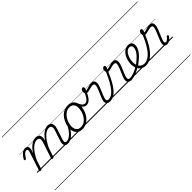

<svg xmlns="http://www.w3.org/2000/svg" viewBox="-6 -2144 3778 3778"><g transform="rotate(-45 1883.5 -255.0)"><path d="M76 15Q64 15 56.5 10Q49 5 52 -6L178 -394Q191 -433 185.5 -451Q180 -469 157 -469Q137 -469 117.5 -456.5Q98 -444 78 -419.5Q58 -395 36 -359Q30 -351 24 -348.5Q18 -346 7 -350Q-5 -354 -7 -362Q-9 -370 -4 -379Q18 -419 44.5 -450Q71 -481 101.5 -499Q132 -517 166 -517Q189 -517 205 -509.5Q221 -502 230 -487Q239 -472 240 -451Q241 -430 235 -404L213 -337Q245 -388 278 -422.5Q311 -457 343 -478.5Q375 -500 404.5 -509.5Q434 -519 460 -519Q506 -519 533 -497.5Q560 -476 565 -433.5Q570 -391 550 -329L443 -4Q439 6 433 10.5Q427 15 412 15Q400 15 392 10Q384 5 388 -6L499 -341Q513 -381 512.5 -409.5Q512 -438 496.5 -453.5Q481 -469 446 -469Q417 -469 382.5 -453Q348 -437 311.5 -403Q275 -369 237.5 -314Q200 -259 164 -181L107 -4Q104 6 97.5 10.5Q91 15 76 15ZM832 17Q803 17 784 7Q765 -3 756 -22.5Q747 -42 748.5 -69.5Q750 -97 762 -132L831 -341Q845 -381 844.5 -409.5Q844 -438 829 -453.5Q814 -469 780 -469Q751 -469 716.5 -452.5Q682 -436 644.5 -400.5Q607 -365 569.5 -308.5Q532 -252 496 -171H472Q504 -263 544.5 -328.5Q585 -394 629 -436.5Q673 -479 716 -499Q759 -519 795 -519Q839 -519 865.5 -497Q892 -475 897 -433Q902 -391 882 -329L815 -128Q798 -77 804.5 -54Q811 -31 846 -31Q856 -31 859.5 -23.5Q863 -16 861.5 -7Q860 2 852.5 9.5Q845 17 832 17ZM0 475H989V485H0ZM0 -20H989V0H0ZM0 -505H989V-500H0ZM0 -995H989V-985H0Z M832 17Q821 17 816.5 9.5Q812 2 813.5 -7Q815 -16 823.5 -23.5Q832 -31 847 -31Q875 -31 906 -47.5Q937 -64 968 -93Q999 -122 1027 -161.5Q1055 -201 1078 -247Q1083 -257 1092 -256.5Q1101 -256 1107.5 -249.5Q1114 -243 1109 -233Q1084 -179 1053 -133Q1022 -87 986 -53.5Q950 -20 911.5 -1.5Q873 17 832 17ZM989 475V485ZM989 -20V0ZM989 -505V-500ZM989 -995V-985Z M1233 19Q1177 19 1138.5 -4.5Q1100 -28 1080.5 -70.5Q1061 -113 1061 -168Q1061 -223 1080 -284Q1099 -345 1137 -398.5Q1175 -452 1231.5 -485.5Q1288 -519 1364 -519Q1419 -519 1457 -496.5Q1495 -474 1515 -433.5Q1535 -393 1535 -339Q1535 -298 1523.5 -249.5Q1512 -201 1488.5 -153.5Q1465 -106 1428.5 -67Q1392 -28 1343.5 -4.5Q1295 19 1233 19ZM1239 -31Q1298 -31 1343 -61Q1388 -91 1417.5 -138Q1447 -185 1462 -237Q1477 -289 1477 -334Q1477 -376 1463.5 -406Q1450 -436 1423 -452.5Q1396 -469 1357 -469Q1299 -469 1254.5 -440Q1210 -411 1179.5 -364.5Q1149 -318 1133 -266.5Q1117 -215 1117 -171Q1117 -128 1131.5 -96.5Q1146 -65 1173 -48Q1200 -31 1239 -31ZM989 475H1590V485H989ZM989 -20H1590V0H989ZM989 -505H1590V-500H989ZM989 -995H1590V-985H989Z M1628 -258Q1599 -258 1575 -271.5Q1551 -285 1529.5 -317.5Q1508 -350 1486 -407Q1481 -419 1488 -426Q1495 -433 1505.5 -432.5Q1516 -432 1520 -422Q1539 -376 1556 -349.5Q1573 -323 1591.5 -312.5Q1610 -302 1631 -302Q1655 -302 1678 -318.5Q1701 -335 1724 -370.5Q1747 -406 1771 -461Q1775 -470 1784 -474Q1793 -478 1801.5 -476.5Q1810 -475 1814.5 -469Q1819 -463 1815 -453Q1785 -384 1755.5 -341Q1726 -298 1694.5 -278Q1663 -258 1628 -258ZM1591 475V485ZM1591 -20V0ZM1591 -505V-500ZM1591 -995V-985Z M2001 17Q1973 17 1953.5 7Q1934 -3 1923.5 -21.5Q1913 -40 1913 -65.5Q1913 -91 1923 -122Q1930 -144 1943 -174.5Q1956 -205 1971 -239.5Q1986 -274 2000 -308.5Q2014 -343 2022 -374Q2034 -419 2023 -436Q2012 -453 1984 -453Q1958 -453 1927 -445Q1896 -437 1865.5 -429Q1835 -421 1808 -421Q1793 -421 1781.5 -429Q1770 -437 1764.5 -452.5Q1759 -468 1759 -490Q1759 -508 1765 -524Q1771 -540 1783 -550Q1795 -560 1811 -560Q1825 -560 1832 -551Q1839 -542 1839 -528Q1839 -517 1834 -500.5Q1829 -484 1819 -467Q1837 -467 1858.5 -472.5Q1880 -478 1904.5 -485.5Q1929 -493 1954 -498.5Q1979 -504 2002 -504Q2033 -504 2053 -490Q2073 -476 2079 -446Q2085 -416 2073 -367Q2065 -339 2051 -304.5Q2037 -270 2022 -235Q2007 -200 1994 -169Q1981 -138 1975 -115Q1962 -72 1971 -51.5Q1980 -31 2015 -31Q2025 -31 2029 -23.5Q2033 -16 2031 -7Q2029 2 2021.5 9.5Q2014 17 2001 17ZM1590 475H2158V485H1590ZM1590 -20H2158V0H1590ZM1590 -505H2158V-500H1590ZM1590 -995H2158V-985H1590Z M2000 17Q1988 17 1984 9.5Q1980 2 1983 -7Q1986 -16 1994 -23.5Q2002 -31 2015 -31Q2052 -31 2091 -52.5Q2130 -74 2172.5 -123Q2215 -172 2261 -252.5Q2307 -333 2358 -451Q2360 -456 2368 -458Q2376 -460 2384.5 -458Q2393 -456 2397.5 -450.5Q2402 -445 2398 -436Q2346 -312 2298 -225.5Q2250 -139 2202.5 -85.5Q2155 -32 2105.5 -7.5Q2056 17 2000 17ZM2157 475H2182V485H2157ZM2157 -20H2182V0H2157ZM2157 -505H2182V-500H2157ZM2157 -995H2182V-985H2157Z M2594 17Q2566 17 2546.5 7Q2527 -3 2516.5 -21.5Q2506 -40 2506 -65.5Q2506 -91 2516 -122Q2523 -144 2536 -174.5Q2549 -205 2564 -239.5Q2579 -274 2593 -308.5Q2607 -343 2615 -374Q2627 -419 2616 -436Q2605 -453 2577 -453Q2551 -453 2520 -445Q2489 -437 2458.5 -429Q2428 -421 2401 -421Q2386 -421 2374.5 -429Q2363 -437 2357.5 -452.5Q2352 -468 2352 -490Q2352 -508 2358 -524Q2364 -540 2376 -550Q2388 -560 2404 -560Q2418 -560 2425 -551Q2432 -542 2432 -528Q2432 -517 2427 -500.5Q2422 -484 2412 -467Q2430 -467 2451.5 -472.5Q2473 -478 2497.5 -485.5Q2522 -493 2547 -498.5Q2572 -504 2595 -504Q2626 -504 2646 -490Q2666 -476 2672 -446Q2678 -416 2666 -367Q2658 -339 2644 -304.5Q2630 -270 2615 -235Q2600 -200 2587 -169Q2574 -138 2568 -115Q2555 -72 2564 -51.5Q2573 -31 2608 -31Q2618 -31 2622 -23.5Q2626 -16 2624 -7Q2622 2 2614.5 9.5Q2607 17 2594 17ZM2183 475H2751V485H2183ZM2183 -20H2751V0H2183ZM2183 -505H2751V-500H2183ZM2183 -995H2751V-985H2183Z M2592 17Q2580 17 2576 9.5Q2572 2 2575 -7Q2578 -16 2586.5 -23.5Q2595 -31 2608 -31Q2656 -31 2716 -52.5Q2776 -74 2842 -117Q2849 -122 2855.5 -119Q2862 -116 2866 -108Q2870 -100 2869 -92Q2868 -84 2860 -79Q2809 -46 2760.5 -24.5Q2712 -3 2669.5 7Q2627 17 2592 17ZM2750 475V485ZM2750 -20V0ZM2750 -505V-500ZM2750 -995V-985Z M2840 -113Q2869 -129 2895.5 -149.5Q2922 -170 2945 -192Q2987 -227 3018 -262.5Q3049 -298 3066.5 -334.5Q3084 -371 3084 -406Q3084 -436 3069 -453Q3054 -470 3024 -470Q3013 -470 3008.5 -477Q3004 -484 3005.5 -494Q3007 -504 3015 -511.5Q3023 -519 3036 -519Q3071 -519 3094 -505.5Q3117 -492 3128 -469Q3139 -446 3139 -414Q3139 -371 3119 -327.5Q3099 -284 3062 -241Q3025 -198 2973 -156Q2948 -133 2919 -112Q2890 -91 2860 -73ZM2751 475H3195V485H2751ZM2751 -20H3195V0H2751ZM2751 -505H3195V-500H2751ZM2751 -995H3195V-985H2751Z M3005 18Q2968 18 2937.5 7Q2907 -4 2883.5 -24.5Q2860 -45 2843.5 -73.5Q2827 -102 2818.5 -136.5Q2810 -171 2810 -210Q2810 -249 2819 -291.5Q2828 -334 2846 -374.5Q2864 -415 2891 -447.5Q2918 -480 2954 -499.5Q2990 -519 3036 -519Q3046 -519 3050 -511.5Q3054 -504 3052 -494Q3050 -484 3042.5 -477Q3035 -470 3024 -470Q2985 -470 2955 -444Q2925 -418 2904.5 -378Q2884 -338 2874 -293.5Q2864 -249 2864 -212Q2864 -173 2873.5 -140Q2883 -107 2902 -82.5Q2921 -58 2949 -44.5Q2977 -31 3014 -31Q3078 -31 3141.5 -80Q3205 -129 3266 -224.5Q3327 -320 3385 -458Q3388 -466 3396 -467.5Q3404 -469 3412 -465Q3420 -461 3424.5 -454Q3429 -447 3425 -438Q3364 -287 3297 -185.5Q3230 -84 3157 -33Q3084 18 3005 18ZM3195 475H3208V485H3195ZM3195 -20H3208V0H3195ZM3195 -505H3208V-500H3195ZM3195 -995H3208V-985H3195Z M3598 16Q3572 16 3555.5 7Q3539 -2 3532 -19.5Q3525 -37 3527 -61.5Q3529 -86 3539 -117Q3547 -142 3560 -173.5Q3573 -205 3588 -240Q3603 -275 3617 -309Q3631 -343 3639 -374Q3651 -419 3640 -436Q3629 -453 3601 -453Q3577 -453 3545.5 -445Q3514 -437 3482 -428.5Q3450 -420 3424 -420Q3409 -420 3398 -428.5Q3387 -437 3381.5 -452.5Q3376 -468 3376 -490Q3376 -508 3382 -524Q3388 -540 3400 -550Q3412 -560 3428 -560Q3442 -560 3449 -551Q3456 -542 3456 -528Q3456 -517 3451.5 -500.5Q3447 -484 3438 -467Q3464 -468 3493.5 -477Q3523 -486 3555 -495Q3587 -504 3619 -504Q3650 -504 3670 -490Q3690 -476 3696 -446Q3702 -416 3690 -367Q3682 -340 3669 -306Q3656 -272 3640.5 -236.5Q3625 -201 3611.5 -167.5Q3598 -134 3589 -108Q3576 -68 3581 -50Q3586 -32 3606 -32Q3624 -32 3640 -42Q3656 -52 3671 -68Q3686 -84 3697 -99Q3702 -106 3708 -108.5Q3714 -111 3724 -105Q3735 -98 3736 -91Q3737 -84 3732 -76Q3721 -57 3701 -35.5Q3681 -14 3655 1Q3629 16 3598 16ZM3207 475H3775V485H3207ZM3207 -20H3775V0H3207ZM3207 -505H3775V-500H3207ZM3207 -995H3775V-985H3207Z"/></g></svg>

Font: Playwrite CZ Guides
Style: Regular
Weight: 400
Designer: Veronika Burian, José Scaglione
Foundry: TypeTogether
Version: Version 1.003